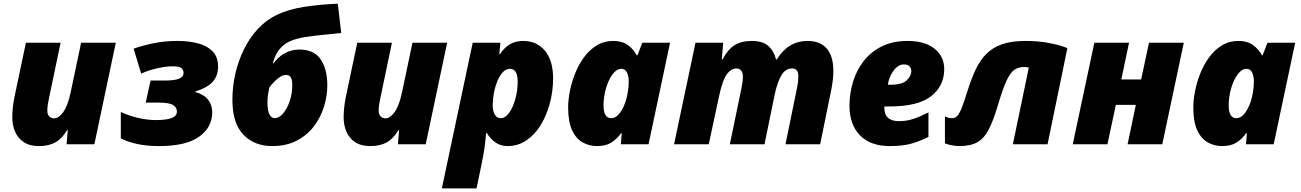

<svg xmlns="http://www.w3.org/2000/svg" viewBox="-20 -786 7087 1046"><path d="M192.9 9.8Q141.6 9.8 109.4 -11.7Q77.1 -33.2 62 -68.8Q46.9 -104.5 46.9 -147Q46.9 -174.8 50.3 -203.9Q53.7 -232.9 59.1 -258.8L121.1 -553.2H310.1L247.1 -252Q244.1 -239.3 241 -219.7Q237.8 -200.2 237.8 -183.1Q237.8 -162.1 248.8 -151.6Q259.8 -141.1 274.9 -141.1Q299.8 -141.1 324.7 -175.5Q349.6 -210 365.2 -284.2L421.9 -553.2H610.8L494.1 0H342.8L349.1 -77.1H345.2Q318.4 -30.8 282 -10.5Q245.6 9.8 192.9 9.8Z M846.2 9.8Q777.8 9.8 724.6 -2.2Q671.4 -14.2 638.2 -32.2V-175.8Q684.1 -154.8 733.4 -143.3Q782.7 -131.8 833 -131.8Q858.4 -131.8 883.8 -135.3Q909.2 -138.7 926.5 -148.7Q943.8 -158.7 943.8 -178.2Q943.8 -201.2 922.6 -214.1Q901.4 -227.1 842.3 -227.1H773.9L800.3 -347.2H875Q931.6 -347.2 955.8 -357.4Q980 -367.7 980 -388.2Q980 -405.3 968.5 -415Q957 -424.8 919.9 -424.8Q887.2 -424.8 838.1 -414.3Q789.1 -403.8 749 -384.8L708 -521Q760.3 -539.1 819.6 -551Q878.9 -563 947.3 -563Q1006.8 -563 1056.9 -550.3Q1106.9 -537.6 1137.5 -507.1Q1168 -476.6 1168 -421.9Q1168 -372.6 1138.4 -340.1Q1108.9 -307.6 1044.9 -288.1V-284.2Q1090.8 -272 1113.5 -242.9Q1136.2 -213.9 1136.2 -174.8Q1136.2 -92.3 1064.9 -41.3Q993.7 9.8 846.2 9.8Z M1462.9 9.8Q1366.2 9.8 1306.2 -52Q1246.1 -113.8 1246.1 -243.2Q1246.1 -314.5 1262.2 -384.8Q1278.3 -455.1 1309.3 -517.8Q1340.3 -580.6 1385.7 -629.4Q1431.2 -678.2 1490.2 -706.1Q1552.7 -735.4 1634.8 -748.3Q1716.8 -761.2 1820.3 -766.1L1838.9 -606Q1808.6 -603 1771.2 -599.4Q1733.9 -595.7 1699 -591.8Q1664.1 -587.9 1641.1 -584Q1555.7 -569.8 1518.6 -534.7Q1481.4 -499.5 1466.3 -440.9H1470.2Q1494.6 -475.6 1531.2 -495.8Q1567.9 -516.1 1611.3 -516.1Q1691.4 -516.1 1727.3 -462.2Q1763.2 -408.2 1763.2 -321.8Q1763.2 -264.6 1745.4 -206.1Q1727.5 -147.5 1690.7 -98.6Q1653.8 -49.8 1597.2 -20Q1540.5 9.8 1462.9 9.8ZM1476.1 -142.1Q1499.5 -142.1 1521.7 -167.5Q1543.9 -192.9 1558.1 -234.4Q1572.3 -275.9 1572.3 -324.2Q1572.3 -349.6 1564.7 -363.8Q1557.1 -377.9 1536.1 -377.9Q1522 -377.9 1505.4 -366.9Q1488.8 -356 1473.9 -340.6Q1459 -325.2 1448.2 -311Q1444.3 -297.4 1440.7 -274.2Q1437 -251 1437 -232.9Q1437 -179.2 1449 -160.6Q1460.9 -142.1 1476.1 -142.1Z M1998 9.8Q1946.8 9.8 1914.6 -11.7Q1882.3 -33.2 1867.2 -68.8Q1852.1 -104.5 1852.1 -147Q1852.1 -174.8 1855.5 -203.9Q1858.9 -232.9 1864.3 -258.8L1926.3 -553.2H2115.2L2052.2 -252Q2049.3 -239.3 2046.1 -219.7Q2043 -200.2 2043 -183.1Q2043 -162.1 2054 -151.6Q2064.9 -141.1 2080.1 -141.1Q2105 -141.1 2129.9 -175.5Q2154.8 -210 2170.4 -284.2L2227.1 -553.2H2416L2299.3 0H2147.9L2154.3 -77.1H2150.4Q2123.5 -30.8 2087.2 -10.5Q2050.8 9.8 1998 9.8Z M2387.2 240.2 2555.2 -553.2H2706.1L2700.2 -491.2H2704.1Q2727.1 -526.4 2757.8 -544.7Q2788.6 -563 2830.1 -563Q2904.3 -563 2948.7 -509.8Q2993.2 -456.5 2993.2 -358.9Q2993.2 -290 2975.8 -224.4Q2958.5 -158.7 2926.3 -105.7Q2894 -52.7 2848.1 -21.5Q2802.2 9.8 2745.1 9.8Q2708 9.8 2679.9 -9.5Q2651.9 -28.8 2632.3 -61H2628.4Q2625 -22 2619.9 16.8Q2614.7 55.7 2601.1 120.1L2576.2 240.2ZM2707 -142.1Q2733.4 -142.1 2754.4 -172.1Q2775.4 -202.1 2787.8 -247.8Q2800.3 -293.5 2800.3 -340.8Q2800.3 -411.1 2758.3 -411.1Q2736.3 -411.1 2719 -392.3Q2701.7 -373.5 2689.5 -343.5Q2677.2 -313.5 2670.7 -278.6Q2664.1 -243.7 2664.1 -211.9Q2664.1 -180.7 2675.5 -161.4Q2687 -142.1 2707 -142.1Z M3232.4 9.8Q3189.9 9.8 3154.1 -10.3Q3118.2 -30.3 3096.7 -76.4Q3075.2 -122.6 3075.2 -201.2Q3075.2 -241.7 3084.7 -290Q3094.2 -338.4 3113.5 -386.5Q3132.8 -434.6 3162.1 -474.6Q3191.4 -514.6 3231.2 -538.8Q3271 -563 3321.3 -563Q3368.7 -563 3398.9 -541.7Q3429.2 -520.5 3449.2 -484.9H3453.1L3479 -553.2H3630.4L3513.2 0H3362.3L3367.2 -60.1H3363.3Q3341.3 -29.3 3311.3 -9.8Q3281.2 9.8 3232.4 9.8ZM3310.1 -142.1Q3331.5 -142.1 3349.6 -161.9Q3367.7 -181.6 3380.6 -212.9Q3393.6 -244.1 3399.4 -279.8Q3405.3 -310.1 3405.3 -340.8Q3405.3 -372.6 3395.3 -391.8Q3385.3 -411.1 3365.2 -411.1Q3339.4 -411.1 3317.1 -381.1Q3294.9 -351.1 3281.5 -305.4Q3268.1 -259.8 3268.1 -211.9Q3268.1 -142.1 3310.1 -142.1Z M3652.3 0 3769 -553.2H3919.9L3912.1 -461.9H3916Q3945.3 -517.1 3982.2 -540Q4019 -563 4076.2 -563Q4133.3 -563 4164.3 -536.9Q4195.3 -510.7 4208 -461.9H4211.9Q4273.4 -563 4379.9 -563Q4448.2 -563 4484.1 -521.5Q4520 -480 4520 -399.9Q4520 -355 4509.3 -299.8L4448.2 0H4259.3L4322.3 -308.1Q4324.7 -317.9 4326.9 -335Q4329.1 -352.1 4329.1 -373Q4329.1 -413.1 4294.9 -413.1Q4259.3 -413.1 4236.8 -375.7Q4214.4 -338.4 4199.2 -265.1L4145 0H3956.1L4020 -308.1Q4022.5 -319.3 4024.9 -337.2Q4027.3 -355 4027.3 -367.2Q4027.3 -391.6 4017.3 -402.3Q4007.3 -413.1 3992.2 -413.1Q3964.4 -413.1 3941.2 -383.8Q3918 -354.5 3898.9 -269L3841.3 0Z M4826.7 9.8Q4722.2 9.8 4665 -48.8Q4607.9 -107.4 4607.9 -209Q4607.9 -276.9 4627.2 -340.3Q4646.5 -403.8 4685.8 -454.1Q4725.1 -504.4 4784.7 -533.7Q4844.2 -563 4924.8 -563Q5018.1 -563 5071 -521Q5124 -479 5124 -409.2Q5124 -317.9 5052.7 -262Q4981.4 -206.1 4826.7 -206.1H4797.9V-198.2Q4797.9 -126 4877.9 -126Q4919.9 -126 4957.5 -138.7Q4995.1 -151.4 5038.1 -173.8V-40Q4993.7 -17.6 4946.3 -3.9Q4898.9 9.8 4826.7 9.8ZM4816.9 -324.2H4831.1Q4895 -324.2 4919.9 -348.4Q4944.8 -372.6 4944.8 -397.9Q4944.8 -413.6 4935.1 -424.3Q4925.3 -435.1 4903.8 -435.1Q4881.8 -435.1 4863.3 -418Q4844.7 -400.9 4832.5 -375.2Q4820.3 -349.6 4816.9 -324.2Z M5207 9.8Q5189.9 9.8 5168.2 6.1Q5146.5 2.4 5127.9 -4.9V-151.9Q5140.6 -145.5 5150.6 -143.8Q5160.6 -142.1 5167 -142.1Q5183.6 -142.1 5195.6 -155Q5207.5 -168 5220.2 -200.2Q5232.9 -232.4 5251 -291Q5271.5 -356.4 5295.2 -407Q5318.8 -457.5 5353.3 -492.2Q5387.7 -526.9 5439.2 -544.9Q5490.7 -563 5566.9 -563Q5637.7 -563 5697.8 -551.3Q5757.8 -539.6 5794.9 -523.9L5687 0H5498L5585 -418Q5571.8 -420.9 5558.1 -420.9Q5529.3 -420.9 5507.3 -406.5Q5485.4 -392.1 5464.6 -348.6Q5443.8 -305.2 5418 -217.8Q5392.6 -131.3 5367.2 -81.8Q5341.8 -32.2 5304.7 -11.2Q5267.6 9.8 5207 9.8Z M5824.2 0 5941.9 -553.2H6130.9L6088.9 -353H6196.8L6239.7 -553.2H6429.2L6312 0H6123L6168 -214.8H6059.1L6013.2 0Z M6638.2 9.8Q6595.7 9.8 6559.8 -10.3Q6523.9 -30.3 6502.4 -76.4Q6481 -122.6 6481 -201.2Q6481 -241.7 6490.5 -290Q6500 -338.4 6519.3 -386.5Q6538.6 -434.6 6567.9 -474.6Q6597.2 -514.6 6637 -538.8Q6676.8 -563 6727.1 -563Q6774.4 -563 6804.7 -541.7Q6835 -520.5 6855 -484.9H6858.9L6884.8 -553.2H7036.1L6918.9 0H6768.1L6772.9 -60.1H6769Q6747.1 -29.3 6717 -9.8Q6687 9.8 6638.2 9.8ZM6715.8 -142.1Q6737.3 -142.1 6755.4 -161.9Q6773.4 -181.6 6786.4 -212.9Q6799.3 -244.1 6805.2 -279.8Q6811 -310.1 6811 -340.8Q6811 -372.6 6801 -391.8Q6791 -411.1 6771 -411.1Q6745.1 -411.1 6722.9 -381.1Q6700.7 -351.1 6687.3 -305.4Q6673.8 -259.8 6673.8 -211.9Q6673.8 -142.1 6715.8 -142.1Z"/></svg>

Font: Open Sans ExtraBold
Style: Italic
Weight: 800
Italic angle: -12°
Designer: Monotype Design Team
Foundry: Monotype Imaging Inc.
Version: Version 3.000; ttfautohint (v1.8.4)